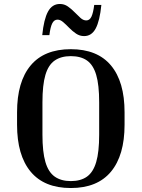

<svg xmlns="http://www.w3.org/2000/svg" viewBox="-20 -938 714 968"><path d="M608 -372V-309Q608 -155 539.5 -72.5Q471 10 337 10Q203 10 134.5 -72.5Q66 -155 66 -309V-372Q66 -526 134.5 -608Q203 -690 337 -690Q471 -690 539.5 -608Q608 -526 608 -372ZM480 -422Q480 -510 465 -560.5Q450 -611 418.5 -633Q387 -655 337 -655Q288 -655 256 -633Q224 -611 209 -560.5Q194 -510 194 -422V-259Q194 -172 209 -121Q224 -70 256 -47.5Q288 -25 337 -25Q387 -25 418.5 -47.5Q450 -70 465 -121Q480 -172 480 -259ZM404 -756Q382 -756 363.5 -768.5Q345 -781 329 -797.5Q313 -814 298.5 -826.5Q284 -839 270 -839Q253 -839 243.5 -820.5Q234 -802 229 -761H193Q201 -841 222 -879.5Q243 -918 282 -918Q304 -918 322 -905.5Q340 -893 356 -876.5Q372 -860 386 -847.5Q400 -835 415 -835Q432 -835 441 -854Q450 -873 455 -913H491Q483 -833 462.5 -794.5Q442 -756 404 -756Z"/></svg>

Font: Inria Serif
Style: Bold
Weight: 700
Designer: Black Foundry Team
Foundry: Black Foundry
Version: Version 1.000; ttfautohint (v1.8.3)